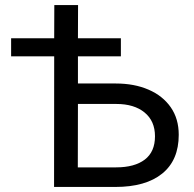

<svg xmlns="http://www.w3.org/2000/svg" viewBox="-20 -740 766 760"><path d="M194 0 194.5 -517H24V-588.5H194.5L195 -720H289L288.5 -588.5H458.5V-517H288.5V-409.5H438.5Q511.5 -409.5 567.8 -385.2Q624 -361 655.8 -315.5Q687.5 -270 687.5 -206.5Q687.5 -106 622.2 -53Q557 0 436.5 0ZM288 -77.5H439.5Q512.5 -77.5 553 -108.2Q593.5 -139 593.5 -200.5Q593.5 -261 552.2 -294.8Q511 -328.5 440.5 -328.5H288.5Z"/></svg>

Font: Geologica Light
Style: Regular
Weight: 300
Designer: Sindre Bremnes, Frode Helland
Foundry: Monokrom Skriftforlag AS
Version: Version 1.010; ttfautohint (v1.8.4.7-5d5b);gftools[0.9.28]